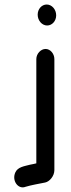

<svg xmlns="http://www.w3.org/2000/svg" viewBox="-20 -704 315 851"><path d="M141 -442V20L128 23L113 26C87 33 59 36 48 60C31 97 61 137 93 124C120 116 150 111 180 105C200 101 221 76 221 50V-442C221 -466 203 -487 182 -487C161 -487 141 -466 141 -442ZM147 -639C147 -613 166 -591 189 -591C211 -591 229 -611 229 -636C229 -662 210 -684 187 -684C165 -684 147 -664 147 -639Z"/></svg>

Font: Electronic
Style: Circ
Weight: 900
Version: Version 1.011